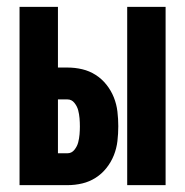

<svg xmlns="http://www.w3.org/2000/svg" viewBox="-20 -540 540 560"><path d="M351 0V-520H463V0ZM37 0V-520H149V-343H177Q199 -343 220 -338Q241 -333 259 -321.5Q277 -310 290.5 -293Q304 -276 312 -256Q320 -236 322.5 -214.5Q325 -193 325 -172Q325 -150 322.5 -128.5Q320 -107 312 -87Q304 -67 290.5 -50Q277 -33 259 -21.5Q241 -10 220 -5Q199 0 177 0ZM149 -93H177Q189 -93 197 -103Q205 -113 208 -124.5Q211 -136 212 -148Q213 -160 213 -171Q213 -183 212 -195Q211 -207 208 -218.5Q205 -230 197 -240Q189 -250 177 -250H149Z"/></svg>

Font: Iosevka Term Curly Heavy
Style: Regular
Weight: 900
Designer: Belleve Invis
Foundry: Belleve Invis
Version: Version 32.3.0